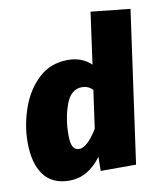

<svg xmlns="http://www.w3.org/2000/svg" viewBox="-87 -834 784 925"><g transform="rotate(-10 305.5 -372.0)"><path d="M611 -744 507 0H334L335 -69Q270 20 178 20Q95 20 53 -36.5Q11 -93 11 -197Q11 -278 39.5 -361Q68 -444 126.5 -499Q185 -554 271 -554Q306 -554 335 -542.5Q364 -531 384 -511L419 -764ZM211 -199Q211 -154 221.5 -138Q232 -122 251 -122Q290 -122 341 -205L367 -391Q345 -413 315 -413Q260 -413 235.5 -345Q211 -277 211 -199Z"/></g></svg>

Font: FiraGO Heavy
Style: Italic
Weight: 900
Italic angle: -8°
Designer: bBox Type GmbH
Foundry: bBox Type GmbH
Version: Version 1.001